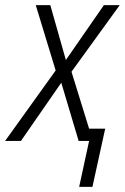

<svg xmlns="http://www.w3.org/2000/svg" viewBox="-53 -552 489 752"><path d="M257 180 296 0H255L187 -228L29 0H-33L165 -276L87 -532H144L205 -317L354 -532H416L227 -271L296 -48H359L309 180Z"/></svg>

Font: Noto Sans Display SemiCondensed Light
Style: Italic
Weight: 300
Width: 4
Italic angle: -12°
Designer: Monotype Design Team
Foundry: Monotype Imaging Inc.
Version: Version 1.900